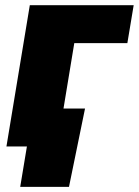

<svg xmlns="http://www.w3.org/2000/svg" viewBox="-20 -566 537 742"><path d="M496.6 -545.9 472.2 -399.4H267.1L201.2 0H4.9L95.2 -545.9ZM58.1 156.2 84 0H37.1L61.5 -146.5H308.6L246.6 156.2Z"/></svg>

Font: Inter Black
Style: Italic
Weight: 900
Italic angle: -9.39999°
Designer: Rasmus Andersson
Foundry: rsms
Version: Version 4.000;git-a52131595